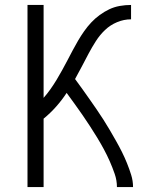

<svg xmlns="http://www.w3.org/2000/svg" viewBox="-20 -755 640 775"><path d="M91 0V-735H156V-360Q171 -377 184 -395.5Q197 -414 208.5 -433Q220 -452 231 -472Q242 -492 252.5 -512Q263 -532 273.5 -552Q284 -572 295.5 -591.5Q307 -611 320 -629.5Q333 -648 348.5 -664.5Q364 -681 382.5 -694.5Q401 -708 421 -717.5Q441 -727 463.5 -731Q486 -735 509 -735V-677Q480 -677 452.5 -665.5Q425 -654 404 -634Q383 -614 367 -589Q351 -564 337.5 -538.5Q324 -513 310.5 -487Q297 -461 283 -436Q298 -416 312.5 -395.5Q327 -375 341.5 -354.5Q356 -334 370 -313.5Q384 -293 397.5 -272Q411 -251 423.5 -229.5Q436 -208 448.5 -186Q461 -164 472 -142Q483 -120 492.5 -96.5Q502 -73 509.5 -49Q517 -25 517 0H452Q452 -27 443 -53Q434 -79 423 -104Q412 -129 399 -153Q386 -177 372 -200Q358 -223 343 -246Q328 -269 312.5 -291.5Q297 -314 281 -336Q265 -358 249 -380Q230 -351 206.5 -324.5Q183 -298 156 -276V0Z"/></svg>

Font: Iosevka Curly Light Extended
Style: Regular
Weight: 300
Width: 7
Monospace: yes
Designer: Belleve Invis
Foundry: Belleve Invis
Version: Version 11.1.0; ttfautohint (v1.8.3)